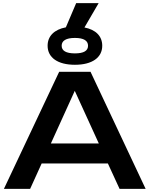

<svg xmlns="http://www.w3.org/2000/svg" viewBox="-20 -1210 958 1230"><path d="M359 -750 5 0H173L247 -163H671L746 0H913L560 -750ZM460 -795C570 -795 635 -841 635 -917C635 -978 594 -1020 521 -1034L612 -1190H468L402 -1035C328 -1021 285 -979 285 -917C285 -841 350 -795 460 -795ZM306 -291 459 -628 613 -291ZM460 -868C403 -868 375 -885 375 -917C375 -949 403 -967 460 -967C517 -967 544 -949 544 -917C544 -885 517 -868 460 -868Z"/></svg>

Font: Bounded Med
Style: Regular
Weight: 500
Designer: Vlad Churkin
Version: Version 3.0